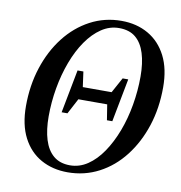

<svg xmlns="http://www.w3.org/2000/svg" viewBox="-79 -753 796 843"><g transform="rotate(10 319.0 -332.0)"><path d="M206 -239 243 -432H269L281 -345L278 -326L232 -239ZM408 -239 394 -327 397 -346 444 -432H469L432 -239ZM277 16Q210 16 158 -13Q106 -42 76.5 -99Q47 -156 47 -239Q47 -331 73 -411Q99 -491 146 -551.5Q193 -612 257 -646Q321 -680 396 -680Q464 -680 516 -650Q568 -620 597 -563Q626 -506 626 -424Q626 -331 600 -251.5Q574 -172 527 -111.5Q480 -51 416 -17.5Q352 16 277 16ZM282 -16Q324 -16 360.5 -40.5Q397 -65 426.5 -108.5Q456 -152 477 -207.5Q498 -263 509 -326.5Q520 -390 520 -453Q520 -513 506.5 -556.5Q493 -600 465 -623.5Q437 -647 391 -647Q349 -647 312.5 -622.5Q276 -598 246.5 -555.5Q217 -513 196 -457Q175 -401 164 -338Q153 -275 153 -211Q153 -152 166.5 -108Q180 -64 208.5 -40Q237 -16 282 -16ZM249 -308 261 -364H426L414 -308Z"/></g></svg>

Font: Source Serif 4 48pt SemiBold
Style: Italic
Weight: 600
Italic angle: -12°
Designer: Frank Grießhammer
Foundry: Adobe Systems Incorporated
Version: Version 4.004;hotconv 1.0.116;makeotfexe 2.5.65601